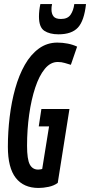

<svg xmlns="http://www.w3.org/2000/svg" viewBox="-20 -921 446 951"><path d="M171 10Q97 10 58 -40Q19 -90 19 -194Q19 -268 28 -342.5Q37 -417 55.5 -483Q74 -549 103 -600Q132 -651 172.5 -680.5Q213 -710 264 -710Q290 -710 315.5 -705Q341 -700 362 -690L331 -600Q317 -604 301 -609Q285 -614 266 -614Q230 -614 202 -580Q174 -546 154.5 -487Q135 -428 124.5 -353.5Q114 -279 114 -199Q114 -132 127.5 -106.5Q141 -81 169 -81Q174 -81 180 -82Q186 -83 189 -84L223 -295H172L185 -381H324L266 -15Q247 -1 220.5 4.5Q194 10 171 10ZM270 -751Q226 -751 199.5 -768.5Q173 -786 173 -839Q173 -869 180 -901H238Q236 -893 235.5 -887Q235 -881 235 -874Q235 -853 245 -840Q255 -827 282 -827Q315 -827 329.5 -848Q344 -869 348 -901H406Q397 -818 366 -784.5Q335 -751 270 -751Z"/></svg>

Font: Georama Extra Condensed SemiBold
Style: Italic
Weight: 600
Width: 2
Italic angle: -9°
Designer: Jean-Baptiste Levee
Foundry: Production Type
Version: Version 1.000